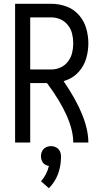

<svg xmlns="http://www.w3.org/2000/svg" viewBox="-20 -755 540 1017"><path d="M60 0V-735H251Q292 -735 331 -721Q370 -707 397.5 -676Q425 -645 436.5 -605.5Q448 -566 448 -525.5Q448 -485 436.5 -445.5Q425 -406 397.5 -375Q370 -344 331 -330Q324 -327 317 -325Q448 -134 448 0H368Q368 -128 229 -315H140V0ZM251 -387Q277 -387 300.5 -397.5Q324 -408 340 -429Q356 -450 362 -475Q368 -500 368 -525.5Q368 -551 362 -576Q356 -601 340 -621.5Q324 -642 300.5 -652.5Q277 -663 251 -663H140V-387ZM239 242 197 205Q228 171 239 124Q231 123 223 119Q210 113 203.5 100Q197 87 197 72.5Q197 58 203.5 45Q210 32 223 25.5Q236 19 250 19Q264 19 277 25.5Q290 32 296.5 45Q303 58 303 72Q303 78 303 84Q300 180 239 242Z"/></svg>

Font: Iosevka SS08
Style: Regular
Weight: 400
Monospace: yes
Designer: Belleve Invis
Foundry: Belleve Invis
Version: 2.1.0; ttfautohint (v1.8.2)